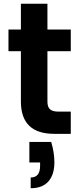

<svg xmlns="http://www.w3.org/2000/svg" viewBox="-20 -711 428 1020"><path d="M232 -439V-171Q232 -143 245.5 -130.5Q259 -118 291 -118H356V0H268Q91 0 91 -172V-439H25V-554H91V-691H232V-554H356V-439ZM252 43Q269 100 269 151Q269 217 237 253Q205 289 143 289V232Q193 232 193 170V152H136V43Z"/></svg>

Font: Fz Poppins SemBd
Style: Regular
Weight: 600
Designer: Ninad Kale (Devanagari), Jonny Pinhorn (Latin)
Foundry: Indian Type Foundry
Version: Vit hóa bi Vntype.Com & FontZin.Com